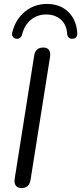

<svg xmlns="http://www.w3.org/2000/svg" viewBox="-20 -955 415 982"><path d="M90.7 6.9Q69.9 6.9 60.7 -5.9Q51.5 -18.7 55.4 -42.6L154.8 -670.2Q161.1 -711.9 201.3 -711.9Q221.6 -711.9 230.6 -699.3Q239.6 -686.7 235.7 -662.4L136.3 -35.3Q129.5 6.9 90.7 6.9ZM62.4 -756.9Q51.2 -758.4 45.1 -768Q38.9 -777.5 43.3 -791.7Q61.1 -858.5 108.8 -896.6Q156.5 -934.8 219.7 -934.8Q286.9 -934.8 328.8 -894.7Q370.7 -854.6 375 -787.2Q376.4 -774 370.5 -766.2Q364.6 -758.4 352.4 -756.9Q341.2 -755.5 332.9 -761.6Q324.6 -767.8 323.6 -780Q321.3 -827.7 291.9 -854.3Q262.5 -880.9 216.7 -880.9Q171.9 -880.9 138.7 -854.5Q105.6 -828.1 93.1 -778.5Q90.3 -767.2 82.4 -761.3Q74.6 -755.5 62.4 -756.9Z"/></svg>

Font: Nunito Variable Extra Light
Style: Italic
Weight: 200
Italic angle: -9°
Designer: Vernon Adams
Foundry: Vernon Adams
Version: Version 3.602